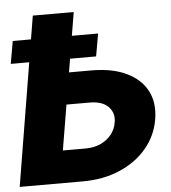

<svg xmlns="http://www.w3.org/2000/svg" viewBox="-56 -776 735 824"><g transform="rotate(-5 311.5 -364.0)"><path d="M183.6 -471.2H346.2Q435.1 -471.2 496.1 -442.1Q557.1 -413.1 584.5 -361.1Q611.8 -309.1 600.1 -238.3Q588.4 -168 543 -114.3Q497.6 -60.5 427 -30.3Q356.4 0 267.1 0H-4.4L115.7 -727.5H292L193.8 -139.6H290.5Q328.6 -139.6 357.4 -153.1Q386.2 -166.5 403.8 -189.2Q421.4 -211.9 425.8 -240.2Q433.1 -280.3 406.7 -307.6Q380.4 -335 322.8 -334.5H160.6ZM3.4 -529.3 20.5 -626.5H388.2L371.1 -529.3Z"/></g></svg>

Font: Inter Tight ExtraBold
Style: Italic
Weight: 800
Italic angle: -9.39999°
Designer: Rasmus Andersson
Foundry: rsms
Version: Version 3.004